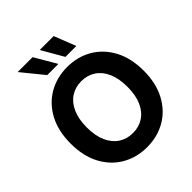

<svg xmlns="http://www.w3.org/2000/svg" viewBox="-256 -1102 1269 1269"><g transform="rotate(-45 379.0 -467.5)"><path d="M378.9 10.7Q281.7 10.7 204.3 -34.2Q127 -79.1 82.3 -162.8Q37.6 -246.6 37.6 -363.3Q37.6 -480.5 82.3 -564.5Q127 -648.4 204.3 -693.4Q281.7 -738.3 378.9 -738.3Q476.1 -738.3 553.2 -693.4Q630.4 -648.4 675.3 -564.5Q720.2 -480.5 720.2 -363.3Q720.2 -246.6 675.3 -162.6Q630.4 -78.6 553.2 -33.9Q476.1 10.7 378.9 10.7ZM378.9 -121.6Q435.1 -121.6 478 -149.7Q521 -177.7 544.9 -231.9Q568.8 -286.1 568.8 -363.3Q568.8 -441.4 544.9 -495.6Q521 -549.8 478 -577.9Q435.1 -606 378.9 -606Q322.8 -606 279.8 -577.9Q236.8 -549.8 212.6 -495.4Q188.5 -440.9 188.5 -363.3Q188.5 -286.1 212.6 -231.9Q236.8 -177.7 279.8 -149.7Q322.8 -121.6 378.9 -121.6ZM418.5 -793.5 330.6 -945.8H460.9L520.5 -793.5ZM248.5 -793.5 124.5 -945.8H263.7L353 -793.5Z"/></g></svg>

Font: Inter 24pt
Style: Bold
Weight: 700
Designer: Rasmus Andersson
Foundry: rsms
Version: Version 4.001;git-66647c0bb